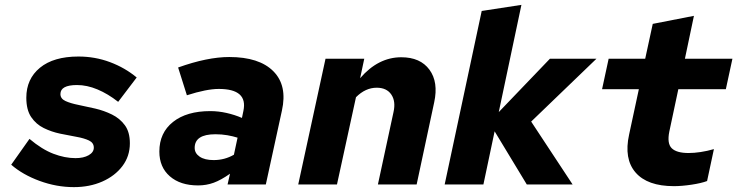

<svg xmlns="http://www.w3.org/2000/svg" viewBox="-20 -757 3040 788"><path d="M283 11Q212 11 142.5 -14.5Q73 -40 26 -81L101 -187Q152 -144 199 -126Q246 -108 290 -108Q323 -108 344 -120Q365 -132 365 -151Q365 -171 345 -180.5Q325 -190 293.5 -195.5Q262 -201 226.5 -208.5Q191 -216 159.5 -231.5Q128 -247 108 -276.5Q88 -306 88 -356Q88 -433 144 -479Q200 -525 302 -525Q370 -525 431.5 -502Q493 -479 541 -439L465 -339Q423 -372 380 -390Q337 -408 296 -408Q228 -408 228 -371Q228 -352 248.5 -342.5Q269 -333 301.5 -326.5Q334 -320 370.5 -311.5Q407 -303 439.5 -287Q472 -271 492.5 -243Q513 -215 513 -169Q513 -116 482.5 -75.5Q452 -35 400 -12Q348 11 283 11Z M793 4Q720 4 677 -33.5Q634 -71 634 -135Q634 -212 690 -256.5Q746 -301 843 -301Q876 -301 909.5 -293.5Q943 -286 973 -273L979 -302Q998 -392 878 -392Q828 -392 747 -366L711 -480Q831 -523 921 -523Q1044 -523 1102 -464.5Q1160 -406 1137 -303L1071 0H914L924 -44Q887 -18 857 -7Q827 4 793 4ZM779 -150Q779 -128 799.5 -114Q820 -100 857 -100Q902 -100 940 -122L955 -192Q936 -198 913 -202Q890 -206 864 -206Q779 -206 779 -150Z M1204 0 1316 -516H1475L1458 -436Q1532 -522 1627 -522Q1705 -522 1742.5 -471Q1780 -420 1762 -337L1690 0H1531L1595 -297Q1605 -341 1586 -369Q1567 -397 1526 -397Q1480 -397 1441 -358L1363 0Z M1805 0 1957 -712 2120 -737 2027 -297 2237 -516H2428L2160 -258L2330 0H2142L2010 -218L1964 0Z M2746 7Q2637 7 2588.5 -49Q2540 -105 2562 -205L2602 -391H2451L2478 -516H2628L2659 -659L2828 -692L2791 -516H2986L2959 -391H2764L2727 -217Q2717 -168 2737 -148.5Q2757 -129 2806 -129Q2829 -129 2855.5 -133Q2882 -137 2910 -145L2882 -14Q2858 -5 2818 1Q2778 7 2746 7Z"/></svg>

Font: Red Hat Mono
Style: Bold Italic
Weight: 700
Italic angle: -12°
Monospace: yes
Designer: Pentagram, MCKL
Foundry: Pentagram, MCKL
Version: Version 1.023; ttfautohint (v1.8.3)